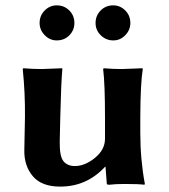

<svg xmlns="http://www.w3.org/2000/svg" viewBox="-20 -687 631 717"><path d="M336.9 -601.1Q336.9 -628.9 356 -647.9Q375 -667 402.8 -667Q428.7 -667 447.8 -647.9Q466.8 -628.9 466.8 -601.1Q466.8 -575.2 448 -555.7Q429.2 -536.1 402.8 -536.1Q376 -536.1 356.4 -555.2Q336.9 -574.2 336.9 -601.1ZM127.9 -601.1Q127.9 -628.9 147 -647.9Q166 -667 191.9 -667Q219.7 -667 238.8 -647.9Q257.8 -628.9 257.8 -601.1Q257.8 -574.2 239 -555.2Q220.2 -536.1 191.9 -536.1Q166 -536.1 147 -555.7Q127.9 -575.2 127.9 -601.1ZM372.1 -64Q303.2 10.3 204.1 9.8Q135.3 9.8 102.5 -29.1Q69.8 -67.9 70.8 -126L73.2 -249Q74.2 -338.9 64.9 -429.2L66.9 -432.1Q103 -429.2 137.2 -429.2L211.9 -432.1L212.9 -429.2Q208 -376 205.1 -249L203.1 -159.2Q202.1 -103 217 -85Q231.9 -66.9 259.8 -66.9Q296.9 -66.9 334.5 -97.4Q372.1 -127.9 372.1 -168.9V-249Q372.1 -373 365.2 -429.2L367.2 -432.1Q401.4 -429.2 435.1 -429.2L512.2 -432.1L513.2 -429.2Q504.4 -376 503.9 -249V-191.9Q503.9 -90.8 521 0L519 2.9Q499 0 445.3 0Q410.6 0 388.2 2.9Q379.4 2.9 378.9 0L374 -64Z"/></svg>

Font: Linux Biolinum O
Style: Bold
Weight: 700
Designer: Philipp H. Poll
Foundry: Philipp H. Poll
Version: Version 1.3.2